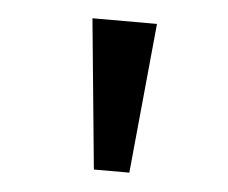

<svg xmlns="http://www.w3.org/2000/svg" viewBox="-32 -764 391 329"><g transform="rotate(5 163.0 -600.0)"><path d="M140 -471 115 -729H226L201 -471Z"/></g></svg>

Font: tamil25
Style: Book
Weight: 400
Designer: Jelle Bosma - Monotype Design Team
Foundry: Monotype Imaging Inc.
Version: Version 2.003